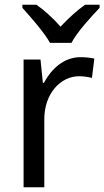

<svg xmlns="http://www.w3.org/2000/svg" viewBox="-20 -786 438 806"><path d="M398 -766H337C304 -743 268 -710 234 -674C203 -710 166 -743 133 -766H74V-753C108 -715 165 -651 190 -606H280C303 -651 362 -715 398 -753ZM318 -546C248 -546 196 -497 164 -438H160L150 -536H79V0H166V-286C166 -394 235 -466 312 -466C329 -466 350 -463 366 -459L376 -540C360 -544 336 -546 318 -546Z"/></svg>

Font: Noto Sans Thai
Style: Regular
Weight: 400
Designer: Monotype Design Team
Foundry: Monotype Imaging Inc.
Version: Version 1.901